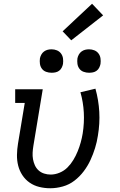

<svg xmlns="http://www.w3.org/2000/svg" viewBox="-20 -996 640 1024"><path d="M248 8Q218 8 189.5 1Q161 -6 138 -22Q115 -38 99.5 -61.5Q84 -85 77 -112.5Q70 -140 70.5 -170Q71 -200 76 -230L112 -447H61V-520H208L158 -218Q155 -200 154 -182Q153 -164 156 -147Q159 -130 166 -114.5Q173 -99 185.5 -87.5Q198 -76 215 -70.5Q232 -65 250 -65Q274 -65 298 -75Q322 -85 340 -103Q358 -121 371.5 -143.5Q385 -166 394.5 -189.5Q404 -213 410.5 -236.5Q417 -260 421 -284Q430 -341 427 -396Q424 -451 409 -504L489 -523Q506 -462 509.5 -399.5Q513 -337 502 -272Q497 -239 487 -206.5Q477 -174 462.5 -142.5Q448 -111 426.5 -82.5Q405 -54 377 -32.5Q349 -11 315 -1.5Q281 8 248 8ZM455 -608Q440 -608 426 -613Q412 -618 403.5 -629.5Q395 -641 393 -655.5Q391 -670 393 -685Q395 -695 400.5 -705Q406 -715 415 -721.5Q424 -728 434 -730.5Q444 -733 455 -733Q470 -733 483.5 -727.5Q497 -722 505.5 -710.5Q514 -699 516 -684.5Q518 -670 516 -655Q514 -645 509 -635Q504 -625 495 -618.5Q486 -612 475.5 -610Q465 -608 455 -608ZM255 -608Q240 -608 226 -613Q212 -618 203.5 -629.5Q195 -641 193 -655.5Q191 -670 193 -685Q195 -695 200.5 -705Q206 -715 215 -721.5Q224 -728 234 -730.5Q244 -733 255 -733Q270 -733 283.5 -727.5Q297 -722 305.5 -710.5Q314 -699 316 -684.5Q318 -670 316 -655Q314 -645 309 -635Q304 -625 295 -618.5Q286 -612 275.5 -610Q265 -608 255 -608ZM360 -781 314 -829 471 -976 530 -914Z"/></svg>

Font: Iosevka Etoile Oblique
Style: Regular
Weight: 400
Italic angle: -9°
Designer: Belleve Invis
Foundry: Belleve Invis
Version: Version 15.5.2; ttfautohint (v1.8.4)